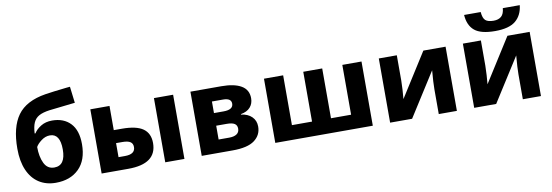

<svg xmlns="http://www.w3.org/2000/svg" viewBox="-58 -1196 4653 1617"><g transform="rotate(-10 2269.0 -387.5)"><path d="M357 -740Q421 -750 539 -763L571 -766L588 -626Q439 -610 367 -601Q309 -593 276.5 -575Q244 -557 228.5 -523Q213 -489 210 -430H217Q236 -462 276.5 -487Q317 -512 373 -512Q472 -512 529.5 -451.5Q587 -391 587 -273Q587 -136 513 -63Q439 10 315 10Q232 10 171 -29.5Q110 -69 77 -145Q44 -221 44 -328Q44 -513 116.5 -613Q189 -713 357 -740ZM420 -257Q420 -392 333 -392Q294 -392 259 -365.5Q224 -339 211 -314Q211 -231 238 -175Q265 -119 324 -119Q420 -119 420 -257Z M707 -549H871V-342H940Q1064 -342 1121 -301.5Q1178 -261 1178 -178Q1178 0 935 0H707ZM1251 -549H1415V0H1251ZM926 -111Q1014 -111 1014 -173Q1014 -203 992.5 -217Q971 -231 924 -231H871V-111Z M1949 -289V-285Q2007 -278 2040.5 -245Q2074 -212 2074 -161Q2074 -88 2015 -44Q1956 0 1827 0H1563V-549H1827Q1937 -549 1997 -514Q2057 -479 2057 -406Q2057 -360 2029.5 -329Q2002 -298 1949 -289ZM1822 -436H1727V-337H1809Q1892 -337 1892 -389Q1892 -436 1822 -436ZM1817 -229H1727V-111H1818Q1859 -111 1882 -126.5Q1905 -142 1905 -173Q1905 -202 1884 -215.5Q1863 -229 1817 -229Z M3026 0H2192V-549H2356V-123H2528V-549H2690V-123H2862V-549H3026Z M3328 -333Q3328 -302 3325 -254Q3322 -206 3319 -176L3555 -549H3745V0H3590V-212Q3590 -268 3599 -373L3362 0H3174V-549H3328Z M4047 -333Q4047 -302 4044 -254Q4041 -206 4038 -176L4274 -549H4464V0H4309V-212Q4309 -268 4318 -373L4081 0H3893V-549H4047ZM4180 -606Q4058 -606 4004.5 -650.5Q3951 -695 3945 -785H4087Q4091 -732 4112.5 -713Q4134 -694 4182 -694Q4224 -694 4248 -715Q4272 -736 4276 -785H4421Q4412 -700 4356 -653Q4300 -606 4180 -606Z"/></g></svg>

Font: Noto Sans UI ExtraBold
Style: Regular
Weight: 800
Designer: Monotype Design Team
Foundry: Monotype Imaging Inc.
Version: Version 1.001